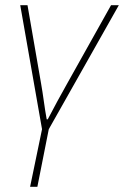

<svg xmlns="http://www.w3.org/2000/svg" viewBox="-20 -498 478 740"><path d="M96 222 142 0 58 -478H86L138 -178Q144 -144 149 -107.5Q154 -71 160 -38H164Q182 -73 201.5 -108.5Q221 -144 240 -178L408 -478H438L168 0L124 222Z"/></svg>

Font: Source Sans Variable
Style: Italic
Weight: 200
Italic angle: -11°
Designer: Paul D. Hunt
Foundry: Adobe Systems Incorporated
Version: Version 3.006;hotconv 1.0.111;makeotfexe 2.5.65597